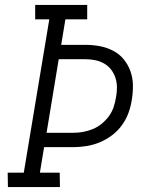

<svg xmlns="http://www.w3.org/2000/svg" viewBox="-20 -755 640 775"><path d="M12 0 11 -58H76L179 -677H122V-735H332V-677H244L227 -574H325Q355 -574 383.5 -568.5Q412 -563 437 -550Q462 -537 479.5 -515.5Q497 -494 506.5 -467.5Q516 -441 516.5 -411.5Q517 -382 512 -352Q508 -325 498.5 -299Q489 -273 472 -249.5Q455 -226 431.5 -208.5Q408 -191 382.5 -180.5Q357 -170 329.5 -165.5Q302 -161 275 -161H158L141 -58H221L222 0ZM168 -219H276Q295 -219 315 -222.5Q335 -226 354.5 -234Q374 -242 390.5 -255.5Q407 -269 419.5 -286Q432 -303 438.5 -322.5Q445 -342 448 -361Q452 -381 452 -401.5Q452 -422 446 -440.5Q440 -459 428.5 -474Q417 -489 400.5 -498.5Q384 -508 364.5 -512Q345 -516 325 -516H217Z"/></svg>

Font: Iosevka Etoile Light
Style: Italic
Weight: 300
Italic angle: -9°
Designer: Belleve Invis
Foundry: Belleve Invis
Version: Version 22.1.2; ttfautohint (v1.8.4)